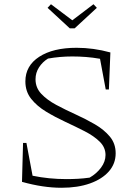

<svg xmlns="http://www.w3.org/2000/svg" viewBox="-20 -879 645 908"><path d="M271 9Q227 9 180.5 2Q134 -5 84 -19L89 -203H105L134 -48Q211 -32 294 -32Q321 -32 348.5 -33.5Q376 -35 404 -39Q437 -58 458 -86.5Q479 -115 479 -146Q479 -182 451.5 -209Q424 -236 381 -258Q338 -280 289.5 -302.5Q241 -325 198 -351Q155 -377 127.5 -411.5Q100 -446 100 -494Q100 -568 165.5 -610.5Q231 -653 342 -653Q422 -653 502 -631L495 -456H480L453 -601Q419 -607 386.5 -609.5Q354 -612 322 -612Q263 -612 207 -602Q181 -586 164.5 -560.5Q148 -535 148 -504Q148 -464 175.5 -435Q203 -406 246 -383Q289 -360 337.5 -338Q386 -316 429 -291Q472 -266 499.5 -233Q527 -200 527 -154Q527 -105 495 -68.5Q463 -32 405.5 -11.5Q348 9 271 9ZM310 -745 205 -842 221 -859 322 -783 422 -859 438 -842 333 -745Z"/></svg>

Font: Piazzolla SC ExtraLight
Style: Regular
Weight: 200
Designer: Juan Pablo del Peral
Foundry: Huerta Tipografica
Version: Version 1.330